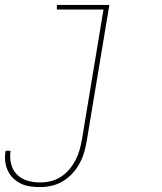

<svg xmlns="http://www.w3.org/2000/svg" viewBox="-41 -550 661 783"><path d="M122 213Q102 213 81.5 210Q61 207 43.5 198.5Q26 190 12 176Q-2 162 -10 144Q-18 126 -20 105.5Q-22 85 -18 65H2Q-2 91 4 117Q10 143 27.5 161Q45 179 70 186.5Q95 194 122 194Q144 194 165.5 189Q187 184 206.5 171.5Q226 159 241 141.5Q256 124 266.5 104Q277 84 283 63Q289 42 293 20L381 -511H191V-530H405L313 23Q309 47 302.5 70Q296 93 284 115.5Q272 138 254.5 157Q237 176 215.5 189Q194 202 170 207.5Q146 213 122 213Z"/></svg>

Font: Iosevka Curly Slab ThEx
Style: Italic
Weight: 100
Width: 7
Italic angle: -9°
Monospace: yes
Designer: Belleve Invis
Foundry: Belleve Invis
Version: Version 11.1.0; ttfautohint (v1.8.3)